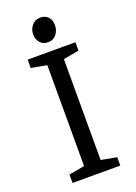

<svg xmlns="http://www.w3.org/2000/svg" viewBox="-155 -885 673 948"><g transform="rotate(-20 181.0 -411.0)"><path d="M55 0V-44L137 -59V-589L55 -604V-648H306V-604L224 -589V-59L306 -44V0ZM179 -694Q154 -694 138.5 -711.5Q123 -729 123 -756Q123 -782 140 -802Q157 -822 184 -822Q209 -822 224.5 -806Q240 -790 240 -762Q240 -735 224 -714.5Q208 -694 179 -694Z"/></g></svg>

Font: Faustina Light
Style: Regular
Weight: 400
Version: Version 1.200